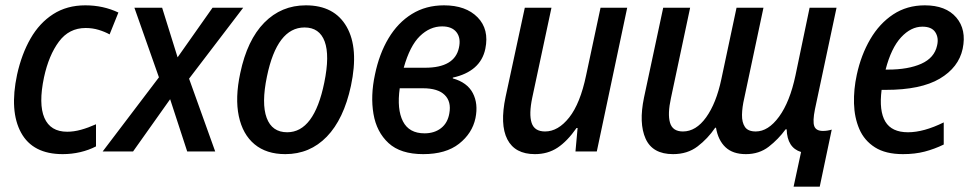

<svg xmlns="http://www.w3.org/2000/svg" viewBox="-20 -568 3644 720"><path d="M215 10Q103 10 59 -70.5Q15 -151 44 -288Q61 -365 94.5 -423.5Q128 -482 179.5 -515Q231 -548 300 -548Q367 -548 424 -521L391 -439Q373 -449 350 -456Q327 -463 301 -463Q239 -463 201 -412Q163 -361 145 -278Q124 -178 146.5 -126Q169 -74 232 -74Q257 -74 284 -81.5Q311 -89 340 -102V-19Q313 -5 281 2.5Q249 10 215 10Z M365 0 576 -278 484 -539H588L646 -353L777 -539H892L689 -273L787 0H682L618 -196L479 0Z M1050 10Q979 10 934.5 -27Q890 -64 875.5 -132.5Q861 -201 881 -294Q907 -418 971 -483Q1035 -548 1127 -548Q1234 -548 1280 -467.5Q1326 -387 1296 -246Q1269 -121 1205.5 -55.5Q1142 10 1050 10ZM1057 -72Q1158 -72 1196 -258Q1217 -360 1197.5 -412.5Q1178 -465 1122 -465Q1019 -465 981 -281Q960 -180 980 -126Q1000 -72 1057 -72Z M1567 10Q1482 10 1437 -31.5Q1392 -73 1380.5 -141Q1369 -209 1386 -288Q1402 -366 1437 -424.5Q1472 -483 1524.5 -515.5Q1577 -548 1645 -548Q1727 -548 1771 -503Q1815 -458 1800 -385Q1791 -342 1760 -315Q1729 -288 1678 -277V-274Q1732 -259 1753 -219Q1774 -179 1763 -125Q1751 -68 1701.5 -29Q1652 10 1567 10ZM1638 -469Q1592 -469 1554.5 -432.5Q1517 -396 1494 -314H1574Q1685 -314 1701 -389Q1709 -425 1692 -447Q1675 -469 1638 -469ZM1572 -68Q1609 -68 1634 -87.5Q1659 -107 1665 -143Q1673 -187 1647.5 -212Q1622 -237 1566 -237H1479Q1468 -158 1491 -113Q1514 -68 1572 -68Z M1986 10Q1911 10 1882.5 -45.5Q1854 -101 1876 -205L1948 -539H2048L1976 -202Q1963 -140 1973.5 -107.5Q1984 -75 2024 -75Q2073 -75 2114.5 -127.5Q2156 -180 2178 -286L2232 -539H2332L2218 0H2138L2146 -88H2142Q2107 -38 2070.5 -14Q2034 10 1986 10Z M2956 132 2984 2Q2932 -14 2930 -83H2926Q2899 -46 2863 -18Q2827 10 2777 10Q2728 10 2700.5 -16Q2673 -42 2665 -89H2662Q2634 -48 2596 -19Q2558 10 2504 10Q2427 10 2401 -48Q2375 -106 2395 -202L2467 -539H2568L2496 -200Q2483 -141 2492.5 -108Q2502 -75 2541 -75Q2590 -75 2628 -128Q2666 -181 2685 -271L2742 -539H2843L2771 -200Q2763 -166 2762.5 -137.5Q2762 -109 2773.5 -92Q2785 -75 2814 -75Q2861 -75 2901.5 -130.5Q2942 -186 2963 -285L3016 -539H3117L3036 -158Q3027 -113 3033.5 -95Q3040 -77 3066 -77Q3083 -77 3099 -82L3054 132Z M3366 10Q3301 10 3261 -15.5Q3221 -41 3202.5 -84Q3184 -127 3182.5 -180Q3181 -233 3193 -288Q3209 -362 3243.5 -421Q3278 -480 3329.5 -514Q3381 -548 3448 -548Q3527 -548 3566 -502.5Q3605 -457 3590 -385Q3575 -315 3504 -273Q3433 -231 3302 -231H3286Q3276 -152 3300 -112Q3324 -72 3385 -72Q3444 -72 3519 -109V-26Q3484 -9 3447.5 0.5Q3411 10 3366 10ZM3439 -468Q3396 -468 3359 -428Q3322 -388 3301 -307H3309Q3386 -307 3435 -329Q3484 -351 3494 -397Q3501 -426 3487.5 -447Q3474 -468 3439 -468Z"/></svg>

Font: Noto Sans SemiCondensed Medium
Style: Italic
Weight: 500
Width: 4
Italic angle: -12°
Designer: Monotype Design Team
Foundry: Monotype Imaging Inc.
Version: Version 2.013; ttfautohint (v1.8.4.7-5d5b)